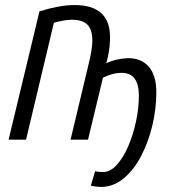

<svg xmlns="http://www.w3.org/2000/svg" viewBox="-20 -552 703 759"><path d="M379 187Q361 187 339 182L356 125Q370 128 387 128Q416 128 441.5 100Q467 72 486.5 27Q506 -18 517.5 -71Q529 -124 529 -174Q529 -264 461 -264Q442 -264 422 -258.5Q402 -253 387 -245L328 0H259L333 -310Q345 -360 345 -392Q345 -435 325.5 -454.5Q306 -474 264 -474Q248 -474 229 -470.5Q210 -467 193 -462L83 0H14L136 -507Q170 -518 206.5 -525Q243 -532 275 -532Q415 -532 415 -405Q415 -388 413 -368Q411 -348 406 -325L400 -302Q438 -320 484 -322Q538 -323 568 -288.5Q598 -254 598 -187Q598 -123 582.5 -57Q567 9 538 64.5Q509 120 468.5 153.5Q428 187 379 187Z"/></svg>

Font: Ubuntu Sans Condensed
Style: Italic
Weight: 400
Width: 3
Italic angle: -13.5°
Designer: Dalton Maag Ltd
Foundry: Dalton Maag Ltd
Version: Version 1.006; ttfautohint (v1.8.4.7-5d5b)